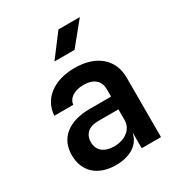

<svg xmlns="http://www.w3.org/2000/svg" viewBox="-186 -909 972 1043"><g transform="rotate(-30 300.0 -387.5)"><path d="M335 -785 229 -645H355L469 -785ZM305 -560C175 -560 87 -493 81 -390H200C204 -430 244 -456 301 -456C364 -456 400 -426 400 -372V-326H268C134 -326 56 -264 56 -156C56 -54 125 10 239 10C327 10 388 -29 402 -93H404V0H525V-373C525 -489 440 -560 305 -560ZM280 -83C218 -83 181 -114 181 -166C181 -216 215 -246 271 -246H400V-180C400 -122 350 -83 280 -83Z"/></g></svg>

Font: Tekne LDO
Style: Bold
Weight: 700
Monospace: yes
Designer: Alessio Laiso, Mario Rullo, Paolo Rosset
Foundry: Alessio Laiso
Version: Version 1.000;hotconv 1.0.109;makeotfexe 2.5.65596